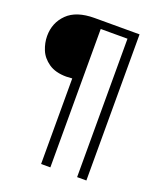

<svg xmlns="http://www.w3.org/2000/svg" viewBox="-154 -842 893 1052"><g transform="rotate(20 293.0 -316.0)"><path d="M178 -387Q114 -387 74.5 -414.5Q35 -442 19 -481.5Q3 -521 3 -561Q3 -638 55.5 -690Q108 -742 214 -742H476V110H422V-697H266V110H212V-389Q188 -387 178 -387Z"/></g></svg>

Font: TypoPRO Montserrat Alternates
Style: Regular
Weight: 300
Designer: Julieta Ulanovsky
Foundry: Julieta Ulanovsky
Version: Version 6.001